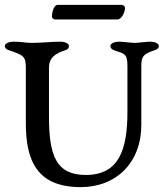

<svg xmlns="http://www.w3.org/2000/svg" viewBox="-20 -762 672 788"><path d="M217 -742C198 -742 193 -703 193 -694C193 -688 200 -682 207 -682H462C478 -682 493 -710 493 -730C493 -736 486 -742 480 -742ZM560 -492C560 -531 569 -541 615 -556C624 -559 632 -564 632 -573C632 -585 612 -591 597 -591C582 -591 548 -586 533 -586C518 -586 483 -591 468 -591C453 -591 433 -585 433 -573C433 -564 441 -558 450 -555C492 -541 503 -542 503 -490V-304C503 -148 469 -44 332 -44C210 -44 181 -124 181 -284V-484C181 -524 205 -542 248 -556C257 -559 263 -564 263 -573C263 -585 243 -591 228 -591C194 -591 149 -586 114 -586C78 -586 74 -591 35 -591C20 -591 0 -585 0 -573C0 -564 7 -559 16 -556C79 -535 86 -530 86 -482V-256C86 -103 132 6 311 6C458 6 560 -95 560 -250Z"/></svg>

Font: EB Garamond SC 08
Style: Regular
Weight: 400
Version: Version 0.016